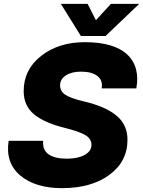

<svg xmlns="http://www.w3.org/2000/svg" viewBox="-20 -963 743 997"><path d="M420 -744Q571 -744 639.5 -681Q708 -618 688 -504H508Q515 -547 485 -569Q455 -591 401 -591Q352 -591 322 -571.5Q292 -552 292 -520Q292 -488 320.5 -470Q349 -452 417 -436Q528 -410 585 -362.5Q642 -315 642 -237Q642 -124 548 -55Q454 14 302 14Q163 14 85 -52Q7 -118 25 -232H204Q200 -184 232.5 -161.5Q265 -139 326 -139Q384 -139 419.5 -158.5Q455 -178 455 -211Q455 -242 424 -261Q393 -280 316 -299Q208 -326 155.5 -370.5Q103 -415 103 -490Q103 -602 194 -673Q285 -744 420 -744ZM296 -943H435L478 -858L556 -943H703L528 -776H400Z"/></svg>

Font: Nacelle Heavy
Style: Italic
Weight: 800
Italic angle: -12°
Designer: Sora Sagano
Foundry: Sora Sagano
Version: Version 1.000;FEAKit 1.0